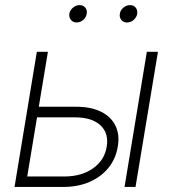

<svg xmlns="http://www.w3.org/2000/svg" viewBox="-20 -741 683 761"><path d="M123 -317.9H281.7Q340.8 -317.9 380.6 -298.1Q420.4 -278.3 437.7 -242.7Q455.1 -207 446.8 -159.7Q439 -111.8 409.9 -75.9Q380.9 -40 335 -20Q289.1 0 230 0H37.6L126 -535.6H169.9L87.9 -41.5H234.9Q302.7 -41.5 348.4 -73.5Q394 -105.5 402.8 -158.7Q412.1 -212.4 378.4 -244.1Q344.7 -275.9 276.4 -275.9H116.2ZM473.6 0 562 -535.6H606L517.1 0ZM483.9 -651.9Q469.2 -651.9 460.9 -662.1Q452.6 -672.4 455.1 -686.5Q457 -700.7 469 -710.7Q481 -720.7 495.1 -720.7Q509.8 -720.7 517.8 -710.9Q525.9 -701.2 523.9 -686.5Q521.5 -672.4 509.8 -662.1Q498 -651.9 483.9 -651.9ZM283.7 -651.9Q269.5 -651.9 261.2 -662.1Q252.9 -672.4 254.9 -686.5Q257.3 -700.7 269.3 -710.7Q281.2 -720.7 295.4 -720.7Q309.6 -720.7 317.9 -710.9Q326.2 -701.2 323.7 -686.5Q321.8 -672.4 309.8 -662.1Q297.9 -651.9 283.7 -651.9Z"/></svg>

Font: Inter 20pt ExtraLight
Style: Italic
Weight: 250
Italic angle: -9.3988°
Version: Version 4.001;git-66647c0bb